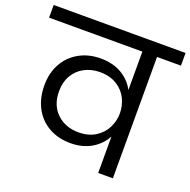

<svg xmlns="http://www.w3.org/2000/svg" viewBox="-157 -868 988 996"><g transform="rotate(20 337.0 -370.0)"><path d="M701 -740V-670H569V0H488V-201Q462 -153 413.5 -124.5Q365 -96 298 -96Q231 -96 179 -125.5Q127 -155 98.5 -208.5Q70 -262 70 -333Q70 -401 99 -453Q128 -505 180 -534Q232 -563 298 -563Q366 -563 414.5 -534.5Q463 -506 488 -458V-670H-27V-740ZM488 -328V-329Q488 -371 469.5 -409Q451 -447 412.5 -471Q374 -495 319 -495Q272 -495 234 -475Q196 -455 174 -417.5Q152 -380 152 -330Q152 -253 199 -208Q246 -163 319 -163Q374 -163 412.5 -187.5Q451 -212 469.5 -250Q488 -288 488 -328Z"/></g></svg>

Font: Poppins A&M
Style: Regular-A&M
Weight: 400
Designer: Ninad Kale (Devanagari), Jonny Pinhorn (Latin)
Foundry: Indian Type Foundry
Version: 4.004